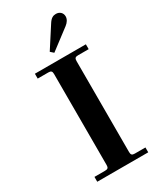

<svg xmlns="http://www.w3.org/2000/svg" viewBox="-235 -1022 910 1096"><g transform="rotate(-30 220.0 -474.0)"><path d="M198 -778 218 -760 350 -860C367 -873 378 -890 378 -908C378 -932 360 -948 336 -948C318 -948 303 -941 287 -916ZM62 0H398V-32H328C310 -32 304 -38 304 -56V-656C304 -674 310 -680 328 -680H398V-712H62V-680H132C150 -680 156 -674 156 -656V-56C156 -38 150 -32 132 -32H62Z"/></g></svg>

Font: Old Standard
Style: Bold
Weight: 700
Designer: Alexey Kryukov <alexios@thessalonica.org.ru>
Version: Version 2.0.2